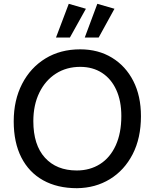

<svg xmlns="http://www.w3.org/2000/svg" viewBox="-20 -979 813 1008"><path d="M384 9Q281 9 206.5 -32.5Q132 -74 92 -152.5Q52 -231 52 -342Q52 -453 96 -538.5Q140 -624 218.5 -672Q297 -720 401 -720Q496 -720 568 -676Q640 -632 680 -553.5Q720 -475 720 -369Q720 -254 676.5 -169.5Q633 -85 557 -38.5Q481 8 384 9ZM383 -84Q452 -84 505 -117.5Q558 -151 587.5 -215.5Q617 -280 617 -370Q617 -449 590.5 -507Q564 -565 515.5 -596.5Q467 -628 401 -628Q329 -628 273.5 -592.5Q218 -557 186.5 -492.5Q155 -428 155 -343Q155 -218 216 -151Q277 -84 383 -84ZM498 -782H425L491 -959L581 -933ZM347 -782H274L341 -959L431 -933Z"/></svg>

Font: Livvic Medium
Style: Regular
Weight: 500
Designer: Jacques Le Bailly, Baron von Fonthausen
Version: Version 1.001; ttfautohint (v1.8.2)